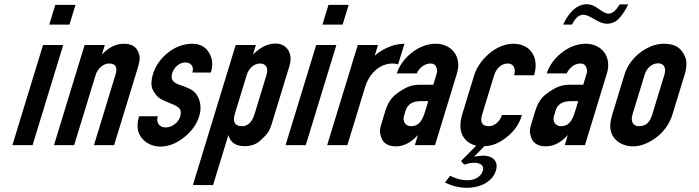

<svg xmlns="http://www.w3.org/2000/svg" viewBox="-20 -690 3323 913"><path d="M39 0H135L280.6 -476H184.6ZM214.2 -573H310.2L339 -667H243Z M641.2 -433C631.9 -465.7 607.9 -482 569.2 -482C531.2 -482 496.2 -464.7 464.3 -430L478.4 -476H382.4L236.8 0H332.8L435.2 -335C442.7 -359.5 467.9 -388 498.5 -388C529.8 -388 540.1 -370.3 529.2 -335L426.8 0H522.8L636 -370C641.4 -387.8 648.2 -413.8 641.2 -433Z M766.9 -84C739 -84 720.8 -106.5 730.1 -137H641.1C632.7 -109.7 631.7 -85.2 638.1 -63.5C649.9 -23.5 692.2 7 742.1 7C780.7 7 818.3 -7.5 854.9 -36.5C891.4 -65.5 915.6 -99.3 927.4 -138C937.8 -172.1 934.4 -205.7 920.3 -231C905.7 -257.3 891.3 -264.3 860.9 -277L832.9 -287C808.5 -295.8 788.4 -308 798.8 -342C806.1 -366.1 830.6 -393 860.4 -393C887.8 -393 903.8 -374.7 894.7 -345H982.7C993.5 -380.3 990.5 -412 973.7 -440C956.9 -468 930.2 -482 893.6 -482C806.1 -482 729.8 -410.8 708.5 -341C697.9 -306.3 697.4 -279.8 707.1 -261.5C726.4 -225.1 743.8 -217.7 782 -202L798.8 -195C816.1 -188.3 828 -180.8 834.4 -172.5C840.9 -164.2 841.5 -151.3 836.2 -134C828.2 -108 799.3 -84 766.9 -84Z M1182.8 -430 1196.8 -476H1100.8L897.2 190H993.2L1066 -48C1075.2 -12.7 1100.8 5 1142.8 5C1174.1 5 1199.6 -4.3 1219.4 -23C1252.7 -54.6 1260.6 -63.2 1272.8 -103L1356.6 -377C1374.6 -436 1344 -483 1290 -483C1245.1 -483 1206.9 -455.9 1182.8 -430ZM1216.9 -388C1245.1 -388 1257.1 -365.5 1247.7 -335L1190.9 -149C1182.3 -121 1167.1 -90 1129.8 -90C1094.8 -90 1085.9 -113.1 1096.9 -149L1153.7 -335C1161.6 -360.8 1184.8 -388 1216.9 -388Z M1338 0H1434L1579.6 -476H1483.6ZM1513.2 -573H1609.2L1638 -667H1542Z M1873.2 -384 1903.2 -482C1849.7 -482 1795.5 -455.4 1761.8 -425L1777.3 -476H1681.3L1535.8 0H1631.8L1717.1 -279C1733.5 -332.7 1780 -388 1847.4 -388C1856.6 -388 1865.7 -386.3 1873.2 -384Z M1967.3 -48 1952.7 0H2048.7L2152.9 -341C2177.7 -422.2 2125.9 -482 2052 -482C1966.1 -482 1887.9 -409.5 1866.9 -341H1961.9C1972.3 -364.3 1996.2 -388 2027.3 -388C2039.9 -388 2048.5 -383.3 2053 -374C2062.1 -355 2058.9 -347.5 2052.9 -328L2040.4 -287H1976.4C1956.4 -287 1938.3 -283.8 1922 -277.5C1905.7 -271.2 1886.1 -259.3 1863.1 -242C1840.2 -224.7 1823.3 -198.3 1812.5 -163L1796 -109C1790.3 -90.3 1783.2 -70.7 1788.9 -50C1796.2 -12.7 1820.8 6 1862.8 6C1908.2 6 1943 -21.2 1967.3 -48ZM1980.5 -209H2016.5L2002.5 -163C1992.2 -129.4 1978.5 -90 1935.2 -90C1908.6 -90 1892.9 -111.9 1901.4 -140L1908.8 -164C1918.2 -194.9 1942.4 -209 1980.5 -209Z M2232.5 84C2260.1 84 2284.8 93 2275.6 123C2267.5 149.5 2237.9 167 2205.2 167C2169.6 167 2146.4 158.3 2120.6 146L2095.8 178C2124.7 192.3 2159.8 203 2200.2 203C2265.4 203 2322.4 172.8 2337.9 122C2352.5 74.3 2320.5 50 2276.9 50C2266.7 50.7 2256.4 51.7 2246 53L2234.4 55L2283.7 5C2318.4 5 2353.5 -9.2 2389.2 -37.5C2427.4 -67.8 2449.1 -101.1 2461.9 -143H2366.9C2359.2 -117.8 2335.9 -90 2304.7 -90C2270.6 -90 2262.1 -110.7 2272.9 -146L2329.7 -332C2338 -359.2 2360.1 -388 2394.8 -388C2423.1 -388 2434 -362.5 2424.7 -332H2519.7C2546 -418 2500.5 -482 2421.6 -482C2334.6 -482 2255.9 -401.2 2234.7 -332L2177.9 -146C2172.8 -129.3 2169.9 -113 2169.4 -97C2167.4 -41 2200.4 -8.4 2244.3 3L2172 76L2187.8 93C2205.1 87.8 2215.3 84 2232.5 84Z M2680.3 -48 2665.7 0H2761.7L2865.9 -341C2890.8 -422.2 2838.9 -482 2765 -482C2679.1 -482 2600.9 -409.5 2579.9 -341H2674.9C2685.4 -364.3 2709.2 -388 2740.3 -388C2752.9 -388 2761.5 -383.3 2766 -374C2775.1 -355 2771.9 -347.5 2765.9 -328L2753.4 -287H2689.4C2669.4 -287 2651.3 -283.8 2635 -277.5C2618.7 -271.2 2599.1 -259.3 2576.1 -242C2553.2 -224.7 2536.3 -198.3 2525.5 -163L2509 -109C2503.3 -90.3 2496.2 -70.7 2501.9 -50C2509.2 -12.7 2533.8 6 2575.8 6C2621.2 6 2656 -21.2 2680.3 -48ZM2693.6 -209H2729.6L2715.5 -163C2705.2 -129.4 2691.5 -90 2648.2 -90C2621.6 -90 2605.9 -111.9 2614.5 -140L2621.8 -164C2631.2 -194.9 2655.4 -209 2693.6 -209ZM2872.7 -625C2862.1 -625 2846.9 -632.5 2827.1 -647.5C2807.4 -662.5 2788.8 -670 2771.5 -670C2713.7 -670 2677.4 -615.3 2657.8 -573H2699.8C2710.4 -593.9 2727 -620 2755.2 -620C2765.9 -620 2783 -612.8 2806.6 -598.5C2830.3 -584.2 2849.7 -577 2865.1 -577C2889.1 -577 2909.1 -586 2925.3 -604C2941.5 -622 2955.4 -643.7 2967.2 -669H2926.2C2915.6 -650.8 2898.2 -625 2872.7 -625Z M2949.8 -336 2891.7 -146C2887.4 -132 2884.5 -119.2 2882.9 -107.5C2873.5 -37.6 2925.1 6 2992.2 6C3012.9 6 3034.9 0.5 3058.2 -10.5C3112.1 -35.9 3157.8 -81.1 3177.7 -146L3235.8 -336C3246.6 -371.3 3247 -400 3237.1 -422C3218.9 -462.2 3191.1 -482 3136.4 -482C3114.4 -482 3092.4 -477.2 3070.5 -467.5C3015.4 -443.3 2968 -395.5 2949.8 -336ZM3110 -389C3137.3 -389 3148.9 -365.9 3139.8 -336L3082.3 -148C3073 -117.7 3059.3 -90 3018.6 -90C2989 -90 2977.9 -114.1 2987.7 -146L3045.8 -336C3053.9 -362.6 3077.2 -389 3110 -389Z"/></svg>

Font: Din Kursivschrift
Style: Eng
Weight: 400
Version: Version 1.089